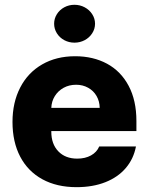

<svg xmlns="http://www.w3.org/2000/svg" viewBox="-20 -772 622 802"><path d="M32.2 -262.7Q32.2 -344.2 64.5 -406.5Q96.7 -468.8 156 -502.9Q215.3 -537.1 293.9 -537.1Q369.1 -537.1 427 -505.9Q484.9 -474.6 517.3 -413.6Q549.8 -352.5 549.8 -266.6V-224.6H194.3V-221.7Q194.3 -170.4 223.6 -139.9Q252.9 -109.4 302.7 -109.4Q335.9 -109.4 360.1 -122.8Q384.3 -136.2 394.5 -160.2H547.9Q538.1 -108.4 505.4 -70.1Q472.7 -31.7 420.2 -11Q367.7 9.8 299.8 9.8Q217.3 9.8 157 -23.2Q96.7 -56.2 64.5 -117.4Q32.2 -178.7 32.2 -262.7ZM396.5 -321.3Q396 -349.1 383.3 -371.1Q370.6 -393.1 348.1 -405.5Q325.7 -418 297.9 -418Q269 -418 245.8 -405.3Q222.7 -392.6 209 -370.6Q195.3 -348.6 194.3 -321.3ZM206.1 -672.9Q206.1 -694.3 217.5 -712.6Q229 -731 248.5 -741.5Q268.1 -752 291 -752Q314 -752 333.7 -741.5Q353.5 -731 365.2 -712.6Q377 -694.3 377 -672.9Q377 -651.4 365.2 -633.1Q353.5 -614.7 333.7 -604.2Q314 -593.8 291 -593.8Q268.1 -593.8 248.5 -604.2Q229 -614.7 217.5 -633.1Q206.1 -651.4 206.1 -672.9Z"/></svg>

Font: Pretendard GOV ExtraBold
Style: Regular
Weight: 800
Designer: Base glyphs from Inter by Rasmus Andersson; Hangeul glyphs from Noto Sans CJK(Source Han Sans) by Jang Soo-young and Kan
Foundry: Kil Hyung-jin
Version: Version 1.309